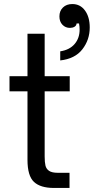

<svg xmlns="http://www.w3.org/2000/svg" viewBox="-20 -930 530 950"><path d="M247 0Q180 0 148 -30Q116 -60 116 -139V-478H27V-553H116V-763H201V-553H325V-478H201V-156Q201 -127 205 -110.5Q209 -94 223 -84.5Q237 -75 267 -75H324V0ZM278 -676Q324 -683 349 -712Q374 -741 374 -784Q374 -799 371 -814H359Q358 -803 348.5 -797.5Q339 -792 326 -792Q304 -792 289 -807.5Q274 -823 274 -849Q274 -876 291.5 -893Q309 -910 338 -910Q377 -910 400.5 -878Q424 -846 424 -794Q424 -733 387.5 -686Q351 -639 278 -631Z"/></svg>

Font: Open Sauce Sans
Style: Regular
Weight: 400
Designer: Alfredo Marco Pradil
Foundry: Creative Sauce Fz LLC
Version: Version 1.477